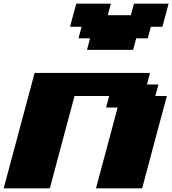

<svg xmlns="http://www.w3.org/2000/svg" viewBox="-20 -1020 933 1040"><path d="M500 0H750Q772 -83 816.7 -250Q861.3 -417 883.8 -500H821.3L838.4 -562.5H775.9L792.5 -625H167.5Q139.6 -520.5 83.7 -312.3Q27.8 -104 0 0H250Q272 -83 316.7 -250Q361.3 -417 383.8 -500H571.3L554.7 -437.5H617.2ZM451.2 -750H701.2L717.8 -812.5H780.3L796.9 -875H859.4Q865.2 -896 876.5 -937.5Q887.7 -979 893.1 -1000H705.6L688.5 -937.5H563.5L580.6 -1000H393.1Q387.2 -979 376 -937.3Q364.7 -895.5 359.4 -875H421.9L405.3 -812.5H467.8Z"/></svg>

Font: Faithful 32x
Style: BoldOblique
Weight: 400
Foundry: Faithful Resource Pack
Version: Version 1.0; January 27, 2023